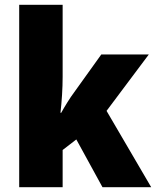

<svg xmlns="http://www.w3.org/2000/svg" viewBox="-20 -780 650 800"><path d="M241 -460Q241 -424 238.5 -384.5Q236 -345 232 -310H235Q246 -330 261 -354Q276 -378 288 -394L402 -553H600L424 -318L610 0H407L298 -199L241 -155V0H60V-760H241Z"/></svg>

Font: Noto Sans Myanmar SemiCondensed Black
Style: Regular
Weight: 900
Width: 4
Designer: Monotype Design Team
Foundry: Monotype Imaging Inc.
Version: Version 2.107; ttfautohint (v1.8.4.7-5d5b)